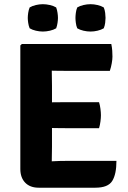

<svg xmlns="http://www.w3.org/2000/svg" viewBox="-20 -893 612 916"><path d="M77 -676 84 -683H227V-557.5Q227 -536.5 227.5 -520.5Q228 -504.5 228 -484V-193Q228 -174.5 227.5 -159Q227 -143.5 227 -124V2.5H164.5Q123.5 2.5 100.2 -21.5Q77 -45.5 77 -87ZM452.5 -405.5Q457 -391.5 459.2 -373.8Q461.5 -356 461.5 -343.5Q461.5 -330.5 459.2 -313.2Q457 -296 452.5 -281.5H295Q282.5 -281.5 260.2 -281.8Q238 -282 214.8 -282.5Q191.5 -283 175.5 -283V-404Q191.5 -404.5 214.8 -404.8Q238 -405 260.2 -405.2Q282.5 -405.5 295 -405.5ZM511 -683Q514.5 -666 515.5 -651Q516.5 -636 516.5 -623Q516.5 -610 513.2 -591.2Q510 -572.5 504 -555H295Q282.5 -555 260.2 -555.2Q238 -555.5 214.8 -556Q191.5 -556.5 175.5 -557V-683ZM535.5 -125.5Q535.5 -62 515.5 -29.8Q495.5 2.5 435 2.5H175.5V-120.5Q206.5 -122 235.2 -123.8Q264 -125.5 300 -125.5ZM412 -742.5Q395.5 -742.5 378.2 -746.5Q361 -750.5 348.5 -758Q343.5 -770 341.8 -784Q340 -798 340 -807.5Q340 -817.5 341.8 -831.5Q343.5 -845.5 348.5 -857.5Q361 -865 378.2 -869Q395.5 -873 412 -873Q428 -873 445.2 -869Q462.5 -865 475 -857.5Q480 -845.5 481.8 -831.5Q483.5 -817.5 483.5 -807.5Q483.5 -798 481.8 -784Q480 -770 475 -758Q462.5 -750.5 445.2 -746.5Q428 -742.5 412 -742.5ZM184.5 -742.5Q168.5 -742.5 151.2 -746.5Q134 -750.5 121.5 -758Q116.5 -770 114.5 -784Q112.5 -798 112.5 -807.5Q112.5 -817.5 114.5 -831.5Q116.5 -845.5 121.5 -857.5Q134 -865 151.2 -869Q168.5 -873 184.5 -873Q200.5 -873 218 -869Q235.5 -865 248 -857.5Q252.5 -845.5 254.5 -831.5Q256.5 -817.5 256.5 -807.5Q256.5 -798 254.5 -784Q252.5 -770 248 -758Q235.5 -750.5 218 -746.5Q200.5 -742.5 184.5 -742.5Z"/></svg>

Font: Signika Negative Light
Style: Bold
Weight: 700
Version: Version 2.001